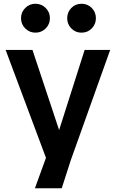

<svg xmlns="http://www.w3.org/2000/svg" viewBox="-20 -827 617 1023"><path d="M92 -730Q92 -762 114.5 -784.5Q137 -807 169 -807Q201 -807 223.5 -784.5Q246 -762 246 -730Q246 -698 223.5 -675.5Q201 -653 169 -653Q137 -653 114.5 -675.5Q92 -698 92 -730ZM338 -730Q338 -762 360 -784.5Q382 -807 414 -807Q447 -807 469 -784.5Q491 -762 491 -730Q491 -698 469 -675.5Q447 -653 414 -653Q382 -653 360 -675.5Q338 -698 338 -730ZM567 -561 357 27 309 176H166L225 14L10 -561H153L295 -134L431 -561Z"/></svg>

Font: 카카오 큰글씨 ExtraBold
Style: Regular
Weight: 800
Designer: Park Young-rak; Lee Sang-min; Kim Jung-jin; Min Bon; Park Min-gyu;
Foundry: Kakao Corporation
Version: Version 2.003